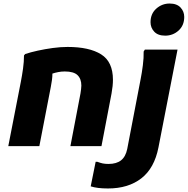

<svg xmlns="http://www.w3.org/2000/svg" viewBox="-20 -828 1064 1088"><path d="M27 0 98 -364Q105 -400 110.5 -439Q116 -478 116 -514L123 -522Q153 -532 194 -541Q235 -550 279 -556Q323 -562 363 -562Q486 -562 553 -520Q620 -478 620 -376Q620 -359 618 -339.5Q616 -320 612 -298L555 0H379L436 -298Q438 -311 439.5 -323Q441 -335 441 -343Q441 -381 419.5 -402Q398 -423 347 -423Q328 -423 310 -419.5Q292 -416 277 -411Q277 -394 274.5 -375Q272 -356 268 -336L203 0ZM916 -626Q875 -626 854 -648.5Q833 -671 833 -702Q833 -750 865.5 -779Q898 -808 941 -808Q982 -808 1003 -785.5Q1024 -763 1024 -732Q1024 -684 992 -655Q960 -626 916 -626ZM494 228 522 89H532Q548 95 561.5 98Q575 101 595 101Q640 101 666 80.5Q692 60 701 16L777 -380Q784 -415 789.5 -458Q795 -501 794 -536L801 -547H986L878 7Q855 125 781 182.5Q707 240 592 240Q531 240 494 228Z"/></svg>

Font: Kufam
Style: Bold Italic
Weight: 700
Italic angle: -11°
Designer: Artur Schmal
Foundry: Original Type
Version: Version 1.301; ttfautohint (v1.8.3)